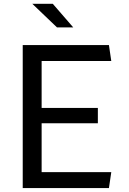

<svg xmlns="http://www.w3.org/2000/svg" viewBox="-20 -960 660 980"><path d="M96 0H536L548 -81.5H192.5V-331H479.5V-409H192.5V-648.5H548L536 -730H96ZM354 -820 249.5 -940.5H145L271 -820Z"/></svg>

Font: Monaspace Argon
Style: Regular
Weight: 400
Designer: Riley Cran & the Lettermatic Team
Foundry: Lettermatic
Version: Version 1.200 (Monaspace Argon)